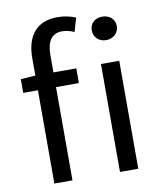

<svg xmlns="http://www.w3.org/2000/svg" viewBox="-89 -880 797 951"><g transform="rotate(-10 310.0 -404.5)"><path d="M107 -543 33 -538V-469H107V0H198V-469H313V-543H198V-629C198 -699 223 -736 275 -736C294 -736 316 -731 336 -722L356 -791C330 -802 298 -809 265 -809C157 -809 107 -740 107 -630ZM437 0H529V-543H437ZM483 -773C448 -773 421 -751 421 -714C421 -680 448 -655 483 -655C519 -655 547 -680 547 -714C547 -751 519 -773 483 -773Z"/></g></svg>

Font: Noto Sans CJK TC Regular
Style: Regular
Weight: 400
Designer: Ryoko NISHIZUKA (kana & ideographs); Paul D. Hunt (Latin, Greek & Cyrillic); Wenlong ZHANG (bopomofo); Sandoll Communica
Foundry: Adobe Systems Incorporated
Version: Version 1.001;PS 1.001;hotconv 1.0.78;makeotf.lib2.5.61930